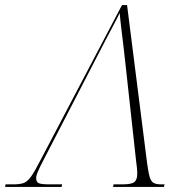

<svg xmlns="http://www.w3.org/2000/svg" viewBox="-72 -734 743 754"><path d="M-52 0 -50 -10H-19Q5 -10 20 -15Q35 -20 49.5 -40Q64 -60 87 -105L407 -714H427L506 -91Q511 -54 516.5 -37Q522 -20 532.5 -15Q543 -10 561 -10H574L572 0H372L374 -10H409Q444 -10 455.5 -19Q467 -28 467 -52Q467 -63 465.5 -77.5Q464 -92 463 -97L421 -480Q418 -509 413.5 -547Q409 -585 404.5 -621.5Q400 -658 398 -683Q386 -658 373.5 -635Q361 -612 345 -581Q329 -550 305 -504L97 -102Q87 -83 78.5 -64Q70 -45 70 -35Q70 -19 80.5 -14.5Q91 -10 122 -10H172L170 0Z"/></svg>

Font: Noto Serif Display ExtraLight
Style: Italic
Weight: 200
Italic angle: -12°
Designer: Monotype Design Team
Foundry: Monotype Imaging Inc.
Version: Version 2.009